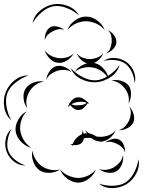

<svg xmlns="http://www.w3.org/2000/svg" viewBox="-90 -884 733 985"><path d="M441 -571Q466 -589 499.5 -586.5Q533 -584 558 -566Q584 -548 596.5 -517Q609 -486 601 -456Q599 -487 586 -515Q573 -543 552 -558Q532 -572 501.5 -575.5Q471 -579 441 -571ZM293 -515Q308 -538 337 -552Q366 -566 394 -561Q421 -555 442.5 -530.5Q464 -506 468 -478Q454 -503 432.5 -518Q411 -533 389 -537Q367 -542 341 -537Q315 -532 293 -515ZM148 -474Q149 -495 163 -516.5Q177 -538 197 -544Q218 -550 241 -540.5Q264 -531 277 -514Q259 -525 239.5 -525.5Q220 -526 204 -521Q188 -516 172 -505Q156 -494 148 -474ZM-32 -267Q-61 -292 -68 -333Q-75 -374 -61 -410Q-47 -447 -14.5 -472.5Q18 -498 56 -497Q20 -484 -10.5 -460Q-41 -436 -52 -407Q-63 -378 -57 -339.5Q-51 -301 -32 -267ZM481 -470Q503 -477 529.5 -470Q556 -463 570 -445Q583 -427 582 -399.5Q581 -372 569 -353Q574 -375 568 -395.5Q562 -416 550 -431Q539 -445 521.5 -457Q504 -469 481 -470ZM50 -329Q34 -349 31 -378.5Q28 -408 41 -429Q55 -450 82.5 -460.5Q110 -471 135 -465Q110 -462 91 -447.5Q72 -433 62 -416Q51 -399 46.5 -376Q42 -353 50 -329ZM258 -331Q260 -341 266 -352Q263 -356 261 -360Q264 -357 267 -354Q274 -366 284 -374.5Q294 -383 305 -384Q319 -387 334 -379Q349 -371 359 -360Q361 -362 363 -365Q362 -361 361 -358Q364 -353 367 -349Q363 -352 359 -354Q352 -341 340 -330.5Q328 -320 314 -320Q302 -319 290 -326.5Q278 -334 270 -345Q263 -339 258 -331ZM309 -361Q301 -359 292.5 -356.5Q284 -354 276 -349Q285 -345 294.5 -344Q304 -343 313 -344Q324 -344 335 -346.5Q346 -349 355 -356Q344 -362 332 -362Q320 -362 309 -361ZM573 -338Q588 -323 595 -299Q602 -275 594 -256Q585 -237 562.5 -226Q540 -215 519 -216Q539 -222 552 -236Q565 -250 572 -265Q579 -281 581 -300Q583 -319 573 -338ZM70 -126Q41 -133 17.5 -157.5Q-6 -182 -10 -212Q-13 -241 4 -270.5Q21 -300 47 -313Q27 -292 19 -265Q11 -238 14 -215Q17 -191 31 -167Q45 -143 70 -126ZM41 -35Q9 -34 -18 -55Q-45 -76 -56 -106Q-67 -135 -61 -168.5Q-55 -202 -31 -223Q-46 -195 -51 -164Q-56 -133 -47 -109Q-38 -85 -13.5 -65Q11 -45 41 -35ZM278 -131Q279 -136 281 -140Q274 -141 268 -144Q276 -143 283 -146Q298 -181 330 -195Q334 -205 333 -216Q337 -208 339 -198Q343 -199 348 -200Q352 -200 356 -200Q351 -208 348 -216Q356 -206 367 -200Q386 -196 404 -184Q415 -182 426 -182Q445 -182 466.5 -189.5Q488 -197 503 -216Q495 -194 474 -176.5Q453 -159 430 -158Q431 -155 433 -152Q430 -155 426 -158Q401 -158 378 -176Q364 -178 351 -176Q345 -175 340 -174Q338 -160 331 -153Q323 -144 310 -141Q297 -138 284 -140Q281 -136 278 -131ZM449 -152Q462 -164 483.5 -170Q505 -176 521 -168Q537 -160 545 -139.5Q553 -119 551 -101Q547 -119 535 -129.5Q523 -140 510 -146Q497 -153 481 -156Q465 -159 449 -152ZM218 -15Q196 1 165 2.5Q134 4 112 -11Q90 -27 80 -56.5Q70 -86 77 -112Q80 -85 94 -64Q108 -43 125 -31Q143 -19 167.5 -13.5Q192 -8 218 -15ZM541 -88Q545 -66 535.5 -41.5Q526 -17 507 -5Q487 6 461 1.5Q435 -3 418 -17Q439 -10 459 -13.5Q479 -17 495 -26Q510 -35 523.5 -50.5Q537 -66 541 -88ZM620 -67Q628 -31 609.5 5Q591 41 559 61Q527 80 487 81Q447 82 417 58Q453 70 490.5 69Q528 68 554 52Q579 36 597 3Q615 -30 620 -67ZM402 -14Q392 13 365.5 33Q339 53 310 53Q281 52 254.5 32Q228 12 218 -15Q237 7 262 17.5Q287 28 310 29Q333 29 358 18.5Q383 8 402 -14ZM77 -765Q84 -803 115 -829Q146 -855 184 -862Q221 -868 259 -853Q297 -838 315 -805Q287 -830 251 -843.5Q215 -857 185 -852Q155 -847 125.5 -822.5Q96 -798 77 -765ZM256 -730Q266 -758 293.5 -778.5Q321 -799 351 -799Q382 -799 409.5 -778.5Q437 -758 447 -730Q428 -753 401.5 -764Q375 -775 351 -775Q327 -775 301 -764Q275 -753 256 -730ZM140 -678Q138 -696 145.5 -716Q153 -736 169 -745Q184 -753 205.5 -747.5Q227 -742 240 -730Q223 -737 207.5 -733.5Q192 -730 180 -723Q167 -717 155.5 -706Q144 -695 140 -678ZM463 -730Q480 -722 494 -704Q508 -686 507 -667Q506 -648 489.5 -631.5Q473 -615 455 -610Q470 -621 476 -637Q482 -653 483 -668Q484 -684 480.5 -700.5Q477 -717 463 -730ZM288 -610Q277 -589 254 -574Q231 -559 208 -562Q184 -564 165 -583.5Q146 -603 140 -626Q153 -607 172.5 -597.5Q192 -588 210 -586Q229 -584 250 -589Q271 -594 288 -610ZM439 -610Q432 -590 412.5 -573.5Q393 -557 371 -557Q350 -557 330.5 -573.5Q311 -590 304 -610Q317 -594 335.5 -587.5Q354 -581 371 -581Q388 -581 406.5 -587.5Q425 -594 439 -610ZM524 -551Q513 -513 478 -489Q443 -465 403 -462Q363 -460 325.5 -479Q288 -498 272 -535Q299 -506 335 -488Q371 -470 402 -472Q434 -474 467.5 -496.5Q501 -519 524 -551Z"/></svg>

Font: Rubik Puddles
Style: Regular
Weight: 400
Designer: Hubert and Fischer, NaN
Foundry: Hubert and Fischer, NaN
Version: Version 2.200